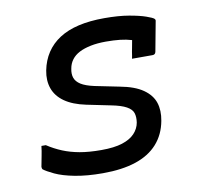

<svg xmlns="http://www.w3.org/2000/svg" viewBox="-66 -611 732 690"><g transform="rotate(-10 300.0 -266.0)"><path d="M357 -540Q409 -540 446.5 -533.5Q484 -527 507 -519Q530 -511 535 -506Q537 -504 537.5 -501.5Q538 -499 537 -496L517 -389Q516 -384 513 -381.5Q510 -379 505 -379Q486 -379 467.5 -379Q449 -379 430 -379L432 -389Q434 -404 437 -418Q440 -432 442 -445Q422 -451 399.5 -453.5Q377 -456 348 -456Q317 -456 292.5 -451Q268 -446 250.5 -437Q233 -428 222.5 -414Q212 -400 209 -382Q205 -363 210 -348.5Q215 -334 231.5 -323.5Q248 -313 280 -306L369 -288Q423 -278 453 -257Q483 -236 492.5 -207Q502 -178 495 -141Q486 -92 456 -58.5Q426 -25 376 -8.5Q326 8 256 8Q198 8 154 -0.5Q110 -9 82.5 -22Q55 -35 44 -44Q43 -46 42.5 -48Q42 -50 42 -53Q46 -75 49.5 -92Q53 -109 55 -127H71Q97 -110 125 -98.5Q153 -87 186.5 -81Q220 -75 265 -75Q312 -75 341.5 -84.5Q371 -94 387 -111Q403 -128 407 -150Q410 -170 405.5 -184.5Q401 -199 382 -209.5Q363 -220 327 -227L239 -245Q191 -255 162 -275.5Q133 -296 122.5 -325.5Q112 -355 119 -391Q126 -427 144.5 -455Q163 -483 192.5 -502Q222 -521 263 -530.5Q304 -540 357 -540Z"/></g></svg>

Font: Rec Mono Linear
Style: Italic
Weight: 400
Italic angle: -10°
Monospace: yes
Version: Version 1.085; ttfautohint (v1.8.4.7-5d5b)